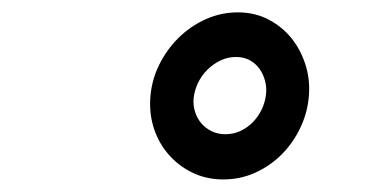

<svg xmlns="http://www.w3.org/2000/svg" viewBox="-20 -741 627 307"><path d="M220.2 -582.5Q221.7 -610.4 233.6 -635.5Q245.6 -660.6 264.9 -679.9Q284.2 -699.2 309.3 -710.4Q334.5 -721.7 362.8 -721.2Q388.7 -720.7 409.9 -709.5Q431.2 -698.2 445.8 -680.2Q460.4 -662.1 468 -638.9Q475.6 -615.7 474.1 -591.3Q472.7 -564 461.2 -538.8Q449.7 -513.7 430.9 -494.6Q412.1 -475.6 387.5 -464.6Q362.8 -453.6 334.5 -454.1Q308.6 -454.6 286.9 -465.3Q265.1 -476.1 249.8 -493.7Q234.4 -511.2 226.6 -534.2Q218.8 -557.1 220.2 -582.5ZM289.6 -584Q288.6 -572.3 292 -561.8Q295.4 -551.3 302.2 -543.5Q309.1 -535.6 318.8 -531Q328.6 -526.4 340.3 -526.4Q353.5 -526.4 364.7 -531.7Q376 -537.1 384.5 -545.9Q393.1 -554.7 398.4 -565.9Q403.8 -577.1 405.3 -589.8Q406.7 -601.1 403.8 -611.8Q400.9 -622.6 394.8 -631.1Q388.7 -639.6 379.2 -644.8Q369.6 -649.9 357.4 -649.9Q344.2 -649.9 332.5 -644.3Q320.8 -638.7 311.5 -629.4Q302.2 -620.1 296.6 -608.4Q291 -596.7 289.6 -584Z"/></svg>

Font: Roboto Mono
Style: Bold Italic
Weight: 700
Designer: Google
Version: Version 2.000985; 2015; ttfautohint (v1.3)